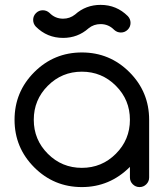

<svg xmlns="http://www.w3.org/2000/svg" viewBox="-20 -760 665 780"><path d="M312.5 -468.8Q231.4 -468.8 174.3 -411.6Q117.2 -354.5 117.2 -273.4Q117.2 -192.4 174.3 -135.3Q231.4 -78.1 312.5 -78.1Q393.6 -78.1 450.7 -135.3Q507.8 -192.4 507.8 -273.4Q507.8 -354.5 450.7 -411.6Q393.6 -468.8 312.5 -468.8ZM507.8 -82Q425.8 0 312.5 0Q199.2 0 119.1 -80.1Q39.1 -160.2 39.1 -273.4Q39.1 -386.7 119.1 -466.8Q199.2 -546.9 312.5 -546.9Q425.8 -546.9 505.9 -466.8Q585.9 -386.7 585.9 -273.4V-39.1Q585.9 -22.9 574.5 -11.5Q563 0 546.9 0Q530.8 0 519.3 -11.5Q507.8 -22.9 507.8 -39.1ZM339.8 -645Q295.9 -606 236.3 -606Q171.4 -606 125.5 -651.9Q114.7 -663.6 114.7 -679.2Q114.7 -695.3 126.2 -706.8Q137.7 -718.3 153.8 -718.3Q169.4 -718.3 181.2 -707.5Q204.1 -684.1 236.3 -684.1Q263.7 -684.1 285.2 -701.2Q328.6 -740.2 388.7 -740.2Q453.6 -740.2 499.5 -694.3Q510.3 -682.6 510.3 -667Q510.3 -650.9 498.8 -639.4Q487.3 -627.9 471.2 -627.9Q455.6 -627.9 443.8 -638.7Q420.9 -662.1 388.7 -662.1Q360.8 -662.1 339.8 -645Z"/></svg>

Font: Comfortaa
Style: Regular
Weight: 400
Designer: Johan Aakerlund - aajohan
Foundry: Johan Aakerlund
Version: Version 2.004 2013